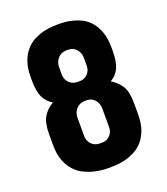

<svg xmlns="http://www.w3.org/2000/svg" viewBox="-129 -778 756 871"><g transform="rotate(-20 249.0 -342.5)"><path d="M252 -687.5Q257.3 -687.5 265.1 -687.3Q272.9 -687 282.2 -686.5Q300.8 -685.1 322.3 -679.7Q343.8 -674.3 365.7 -663.1Q387.2 -651.9 404.8 -631.3Q422.4 -610.8 433.3 -579.8Q444.3 -548.8 444.3 -503.9V-491.2Q444.3 -438 431.2 -408.7Q418 -379.4 388.7 -362.3Q419.4 -344.2 436.8 -316.2Q454.1 -288.1 454.1 -233.4V-179.7Q454.1 -134.8 442.4 -104Q430.7 -72.8 411.9 -52.2Q393.1 -31.7 370.1 -20.5Q358.9 -15.1 347.4 -10.7Q335.9 -6.3 324.7 -3.9Q302.2 1.5 282.7 2.7Q263.2 3.9 252 3.9Q246.6 3.9 238.8 3.7Q231 3.4 221.2 2.9Q201.7 1.5 178.2 -3.9Q154.8 -9.3 131.3 -20.5Q108.4 -30.8 87.9 -52.2Q68.4 -72.8 56.2 -103.8Q43.9 -134.8 43.9 -179.7V-233.4Q43.9 -288.1 61.3 -316.2Q78.6 -344.2 109.4 -362.3Q80.1 -379.4 66.9 -408.7Q53.7 -438 53.7 -491.2V-503.9Q53.7 -548.8 65.4 -580.1Q76.7 -610.8 95.2 -631.3Q113.8 -651.9 136.2 -663.1Q147.5 -668.5 158.7 -672.9Q169.9 -677.2 180.7 -679.7Q202.6 -685.1 221.7 -686.3Q240.7 -687.5 252 -687.5ZM190.4 -504.9V-464.8Q190.9 -450.7 198.2 -438Q204.1 -427.7 216.3 -419.4Q228.5 -411.1 252 -411.1Q273.9 -411.1 285.9 -419.4Q297.9 -427.7 303.2 -438Q310.1 -449.7 310.5 -464.8V-504.9Q310.1 -522 303.2 -534.2Q297.9 -545.4 285.9 -554.4Q273.9 -563.5 252 -563.5Q231 -563.5 218 -555.2Q205.1 -546.9 198.2 -534.2Q190.9 -520.5 190.4 -504.9ZM190.4 -260.7V-168Q190.9 -153.8 198.2 -141.1Q204.1 -130.9 216.3 -122.6Q228.5 -114.3 252 -114.3Q273.9 -114.3 285.9 -122.6Q297.9 -130.9 303.2 -141.1Q310.1 -152.8 310.5 -168V-260.7Q310.1 -277.8 303.2 -290Q297.9 -301.3 285.9 -310.3Q273.9 -319.3 252 -319.3Q231 -319.3 218 -311Q205.1 -302.7 198.2 -290Q190.9 -276.4 190.4 -260.7Z"/></g></svg>

Font: Dangrek
Style: Regular
Weight: 400
Designer: Danh Hong
Version: Version 8.001; ttfautohint (v1.8.3)